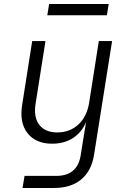

<svg xmlns="http://www.w3.org/2000/svg" viewBox="-20 -754 640 954"><path d="M92 180 102 120H259Q365 120 381 17L392 -52L408 -149Q388 -98 344 -69Q300 -40 239 -40Q158 -40 117 -92Q76 -144 90 -232L140 -550H206L157 -240Q146 -172 175 -134Q204 -96 265 -96Q327 -96 369.5 -135.5Q412 -175 423 -244L471 -550H537L447 17Q434 96 383 138Q332 180 249 180ZM215 -678 224 -734H520L511 -678Z"/></svg>

Font: NKDuy Mono ExtraLight
Style: Italic
Weight: 200
Italic angle: -9°
Monospace: yes
Designer: NKDuy
Foundry: NKDuy
Version: Version 2.251; ttfautohint (v1.8.4.7-5d5b)